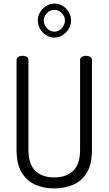

<svg xmlns="http://www.w3.org/2000/svg" viewBox="-20 -1041 603 1067"><path d="M281 6Q222 6 175 -15Q128 -36 100 -83Q72 -130 72 -208V-707Q72 -719 82 -725Q92 -731 105 -731Q118 -731 128 -725Q138 -719 138 -707V-208Q138 -129 176 -92Q214 -55 281 -55Q349 -55 387 -92Q425 -129 425 -208V-707Q425 -719 435 -725Q445 -731 458 -731Q471 -731 481 -725Q491 -719 491 -707V-208Q491 -130 463.5 -83Q436 -36 388 -15Q340 6 281 6ZM282 -832Q257 -832 236 -845.5Q215 -859 202.5 -881Q190 -903 190 -928Q190 -952 202.5 -973Q215 -994 236 -1007.5Q257 -1021 282 -1021Q307 -1021 328 -1008.5Q349 -996 362 -974Q375 -952 375 -928Q375 -903 362 -881Q349 -859 328 -845.5Q307 -832 282 -832ZM283 -865Q306 -865 323.5 -884.5Q341 -904 341 -928Q341 -949 323.5 -967.5Q306 -986 283 -986Q257 -986 240 -967Q223 -948 223 -928Q223 -904 240.5 -884.5Q258 -865 283 -865Z"/></svg>

Font: Dosis ExtraLight
Style: Regular
Weight: 400
Version: Version 3.001; ttfautohint (v1.8.2)